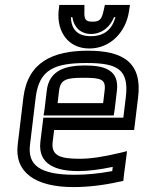

<svg xmlns="http://www.w3.org/2000/svg" viewBox="-20 -725 583 780"><path d="M338 -519C196 -519 93 -474 75 -329L52 -138C38 -26 122 35 278 35C336 35 398 28 461 14L481 10L483 -10L492 -79L496 -111L463 -103C400 -88 348 -80 304 -80C225 -80 187 -92 194 -149L200 -197H500H525L528 -222L541 -329C559 -473 477 -519 338 -519ZM332 -469C458 -469 505 -443 491 -329L481 -247H181H156L153 -222L144 -149C133 -54 212 -30 298 -30C338 -30 385 -36 438 -47L436 -30C383 -20 333 -15 284 -15C143 -15 91 -53 102 -138L125 -329C139 -442 200 -469 332 -469ZM319 -409C389 -409 411 -404 405 -357L399 -306H214L220 -357C226 -403 251 -409 319 -409ZM325 -459C252 -459 180 -443 170 -357L161 -281L157 -256H182H417H442L446 -281L455 -357C465 -443 401 -459 325 -459ZM483 -705H429H406L401 -682C393 -645 384 -637 356 -637C328 -637 321 -645 323 -682V-705H301H247H221L218 -679C211 -597 256 -528 343 -528C430 -528 492 -597 504 -679L508 -705H483ZM449 -655C435 -605 403 -578 349 -578C295 -578 270 -605 268 -655H274C280 -614 308 -587 350 -587C392 -587 427 -614 443 -655H449Z"/></svg>

Font: Gamestation Text Outline
Style: Italic
Weight: 400
Designer: Jonas Hecksher
Foundry: Jonas Hecksher, Playtypeª, e-types AS
Version: Version 1.003